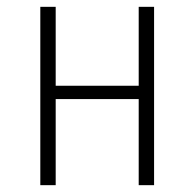

<svg xmlns="http://www.w3.org/2000/svg" viewBox="-20 -542 569 562"><path d="M386 0V-252H143V0H98V-522H143V-291H386V-522H431V0Z"/></svg>

Font: Fira Sans Condensed ExtraLight
Style: Regular
Weight: 275
Width: 3
Designer: Carrois Corporate & Edenspiekermann AG
Foundry: Carrois Corporate GbR & Edenspiekermann AG
Version: Version 4.203